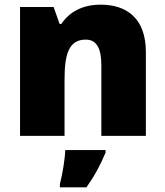

<svg xmlns="http://www.w3.org/2000/svg" viewBox="-20 -583 710 824"><path d="M412 -563C334 -563 278 -532 243 -480H236L210 -553H66V0H257V-242C257 -352 276 -413 348 -413C395 -413 415 -375 415 -302V0H606V-360C606 -502 526 -563 412 -563ZM433 72V61H260C259 99 248 165 237 207V221H351C389 167 410 126 433 72Z"/></svg>

Font: Noto Sans Tamil Black
Style: Regular
Weight: 900
Designer: Jelle Bosma - Monotype Design Team
Foundry: Monotype Imaging Inc.
Version: Version 2.004